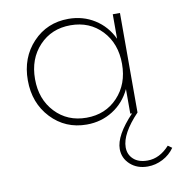

<svg xmlns="http://www.w3.org/2000/svg" viewBox="-82 -555 829 885"><g transform="rotate(-10 332.5 -113.0)"><path d="M295.9 14.6Q196.3 14.6 129.6 -55.9Q63 -126.5 63 -232.9Q63 -339.4 129.4 -409.7Q195.8 -480 295.9 -480Q363.8 -480 418.2 -445.8Q472.7 -411.6 501.5 -350.6V-465.3H535.2V0H535.6Q453.6 85.9 453.6 149.4Q453.6 183.1 477.1 204.8Q500.5 226.6 543 226.6Q599.6 226.6 646 175.3L664.6 188.5Q643.6 218.8 609.9 236.3Q576.2 253.9 539.1 253.9Q489.7 253.9 457.5 224.6Q425.3 195.3 425.3 152.3Q425.3 88.9 509.8 0H501.5V-115.2Q472.7 -54.2 418.2 -19.8Q363.8 14.6 295.9 14.6ZM503.9 -232.9Q503.9 -328.1 446.8 -388.7Q389.6 -449.2 300.3 -449.2Q211.4 -449.2 154.1 -388.4Q96.7 -327.6 96.7 -232.9Q96.7 -138.2 154.1 -77.4Q211.4 -16.6 300.3 -16.6Q389.2 -16.6 446.5 -77.4Q503.9 -138.2 503.9 -232.9Z"/></g></svg>

Font: Spartan MB ExtLt
Style: Regular
Weight: 200
Designer: Matt Bailey, Mirko Velimirovic
Foundry: Matt Bailey
Version: Version 1.005